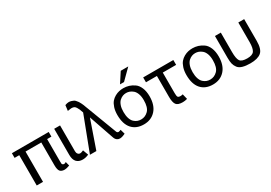

<svg xmlns="http://www.w3.org/2000/svg" viewBox="22 -1611 3518 2492"><g transform="rotate(-30 1780.5 -365.0)"><path d="M538.1 -64Q555.7 -64 567.9 -76.2L584 -14.2Q536.1 3.9 509.8 3.9Q463.9 3.9 441.9 -20Q419.9 -43.9 419.9 -113.8V-454.1H184.1V0H89.8V-454.1H20V-523.9H571.8V-454.1H507.8V-116.2Q507.8 -99.1 508.8 -87.4Q509.3 -79.1 517.1 -71.3Q524.4 -64 538.1 -64Z M741.7 -136.2Q741.7 -110.8 755.4 -94.7Q768.6 -79.1 789.6 -79.1Q804.7 -79.1 837.9 -94.2L867.7 -13.2Q822.3 7.8 777.8 7.8Q717.8 7.8 685.5 -27.8Q653.8 -63 653.8 -132.8V-523.9H741.7Z M1085.4 -520Q1072.3 -556.2 1065.4 -574.7Q1059.6 -589.4 1046.4 -610.4Q1032.7 -631.3 1017.6 -637.7Q1002 -644 977.5 -644L923.3 -636.2L933.6 -717.8Q967.8 -730 989.3 -730Q1009.3 -730 1027.3 -724.1Q1041 -719.7 1058.6 -711.9Q1072.3 -706.1 1085 -689.5Q1095.2 -676.8 1105.5 -664.1Q1111.3 -657.2 1124 -630.9Q1136.2 -605.5 1138.7 -599.1Q1146.5 -577.6 1152.3 -562Q1162.6 -534.7 1165.5 -527.8L1331.5 -89.8Q1339.4 -70.8 1359.4 -70.8Q1361.8 -70.8 1377.4 -75.2Q1390.1 -78.6 1393.6 -82L1413.6 -12.2Q1364.7 12.2 1332.5 12.2Q1308.6 12.2 1291 0Q1275.9 -10.7 1267.6 -25.4Q1260.3 -38.1 1251.5 -65.9L1129.4 -419.9L983.4 0H887.2Z M1778.3 -744.1H1891.1L1742.2 -596.2H1682.1ZM1693.4 -64Q1755.4 -64 1801.3 -109.9Q1847.2 -155.8 1847.2 -264.2Q1847.2 -320.3 1832.5 -360.4Q1817.9 -399.9 1793 -421.4Q1768.6 -441.9 1743.7 -451.2Q1719.2 -460 1693.4 -460Q1667.5 -460 1643.1 -451.2Q1618.7 -442.4 1594.2 -420.9Q1570.3 -399.9 1555.7 -358.9Q1541.5 -319.3 1541.5 -262.2Q1541.5 -205.6 1555.2 -165Q1568.8 -124.5 1592.8 -103Q1615.7 -82.5 1640.6 -73.2Q1666 -64 1693.4 -64ZM1453.1 -270Q1453.1 -330.1 1468.8 -378.4Q1484.4 -426.3 1508.3 -454.1Q1532.7 -482.4 1565.4 -500.5Q1598.1 -518.6 1629.4 -525.4Q1661.1 -532.2 1693.4 -532.2Q1734.9 -532.2 1775.4 -520Q1813.5 -508.3 1853 -481Q1891.6 -454.1 1914.6 -399.4Q1937.5 -344.7 1937.5 -270Q1937.5 -136.7 1869.6 -63Q1802.7 9.8 1693.4 9.8Q1580.1 9.8 1516.6 -61.5Q1453.1 -132.8 1453.1 -270Z M2273.4 12.2Q2199.7 12.2 2175.8 -21.5Q2151.4 -55.7 2151.4 -136.2V-451.2H1987.3V-523.9H2439.5V-451.2H2239.3V-144Q2239.3 -100.1 2247.6 -86.4Q2256.3 -71.8 2289.1 -71.8Q2301.8 -71.8 2322.3 -77.1L2341.3 2Q2306.2 12.2 2273.4 12.2Z M2729 -64Q2791 -64 2836.9 -109.9Q2882.8 -155.8 2882.8 -264.2Q2882.8 -320.3 2868.2 -360.4Q2853.5 -399.9 2828.6 -421.4Q2804.2 -441.9 2779.3 -451.2Q2754.9 -460 2729 -460Q2703.1 -460 2678.7 -451.2Q2654.3 -442.4 2629.9 -420.9Q2606 -399.9 2591.3 -358.9Q2577.1 -319.3 2577.1 -262.2Q2577.1 -205.6 2590.8 -165Q2604.5 -124.5 2628.4 -103Q2651.4 -82.5 2676.3 -73.2Q2701.7 -64 2729 -64ZM2488.8 -270Q2488.8 -330.1 2504.4 -378.4Q2520 -426.3 2543.9 -454.1Q2568.4 -482.4 2601.1 -500.5Q2633.8 -518.6 2665 -525.4Q2696.8 -532.2 2729 -532.2Q2770.5 -532.2 2811 -520Q2849.1 -508.3 2888.7 -481Q2927.2 -454.1 2950.2 -399.4Q2973.1 -344.7 2973.1 -270Q2973.1 -136.7 2905.3 -63Q2838.4 9.8 2729 9.8Q2615.7 9.8 2552.2 -61.5Q2488.8 -132.8 2488.8 -270Z M3150.9 -231.9Q3150.9 -134.3 3175.3 -98.1Q3199.7 -62 3282.7 -62Q3360.8 -62 3386.7 -99.6Q3413.1 -138.2 3413.1 -231.9V-523.9H3501V-198.2Q3501 -72.3 3447.8 -28.8Q3395.5 14.2 3285.2 14.2Q3217.3 14.2 3170.9 0.5Q3125.5 -12.7 3103 -42Q3080.1 -71.8 3071.3 -106.9Q3063 -140.6 3063 -198.2V-523.9H3150.9Z"/></g></svg>

Font: Miedinger*
Style: Book
Weight: 400
Version: Version 001.000